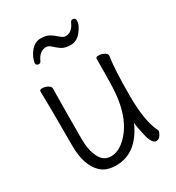

<svg xmlns="http://www.w3.org/2000/svg" viewBox="-172 -802 844 922"><g transform="rotate(-30 250.0 -340.5)"><path d="M203 16Q149 16 119 -12Q66 -62 66 -171Q66 -374 65 -412.5Q64 -451 64 -474Q64 -483 79 -483Q94 -483 108.5 -475Q123 -467 123 -456Q121 -340 121 -175Q121 -115 141.5 -74.5Q162 -34 202 -34Q243 -34 281 -69Q368 -149 374 -321Q376 -398 376 -475Q376 -484 392 -484Q407 -484 421.5 -476.5Q436 -469 436 -457Q425 -385 425 -243Q425 -100 459 -33L461 -27Q461 -18 451.5 -3.5Q442 11 428 11Q404 11 391 -44.5Q378 -100 378 -119Q318 16 203 16ZM124 -591Q108 -591 108 -606Q114 -640 137 -667Q160 -694 191 -694Q222 -694 240.5 -682.5Q259 -671 274 -657Q289 -643 302 -643Q338 -643 357 -687Q362 -697 370 -697Q386 -697 386 -681Q386 -654 357 -620Q334 -594 302 -594Q270 -594 252 -606.5Q234 -619 220.5 -632Q207 -645 193 -645Q157 -645 137 -601Q133 -591 124 -591Z"/></g></svg>

Font: LXGW WenKai Mono TC Light
Style: Regular
Weight: 300
Designer: LXGW / Fontworks Inc.
Foundry: LXGW / Fontworks Inc.
Version: Version 1.330